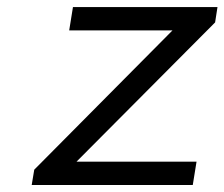

<svg xmlns="http://www.w3.org/2000/svg" viewBox="-20 -530 643 550"><path d="M70.8 0 78.1 -43.9 474.1 -442.9H178.2L189 -509.8H603L596.2 -465.8L199.2 -66.9H543L532.2 0Z"/></svg>

Font: Office Code Pro D Italic
Style: Regular
Weight: 400
Italic angle: -9°
Designer: Nathan Rutzky & Paul D. Hunt
Foundry: Adobe Systems Incorporated
Version: Version 1.004;PS 001.004;hotconv 1.0.70;makeotf.lib2.5.58329